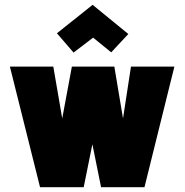

<svg xmlns="http://www.w3.org/2000/svg" viewBox="-20 -776 768 796"><path d="M512 -635 364 -756 216 -638 285 -558 366 -620 441 -559ZM454 -500H278L238 -285L201 -500H21L146 0H327L363 -178L399 0H579L703 -500H523L490 -285Z"/></svg>

Font: Advent Pro Black
Style: Regular
Weight: 900
Version: Version 3.000